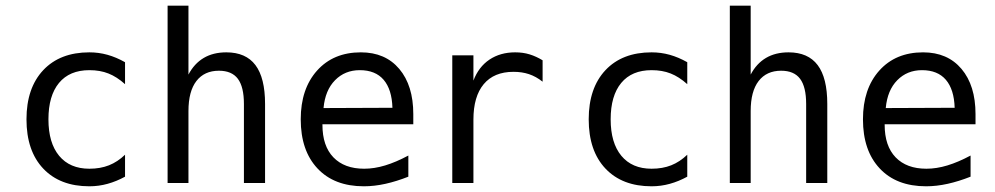

<svg xmlns="http://www.w3.org/2000/svg" viewBox="-20 -651 3540 683"><path d="M424.8 -22.5Q394.5 -5.9 362.8 2.9Q331.1 11.7 297.9 11.7Q193.4 11.7 133.8 -51.3Q74.2 -114.3 74.2 -226.6Q74.2 -337.9 133.8 -401.4Q193.4 -464.8 297.9 -464.8Q331.1 -464.8 362.3 -456.1Q393.6 -447.3 424.8 -429.7V-351.6Q395.5 -377.9 365.7 -389.6Q335.9 -401.4 297.9 -401.4Q227.5 -401.4 189.9 -356Q152.3 -310.5 152.3 -226.6Q152.3 -142.6 190.4 -96.7Q228.5 -50.8 297.9 -50.8Q336.9 -50.8 367.7 -63Q398.4 -75.2 424.8 -100.6Z M922.9 -281.2V0H847.7V-281.2Q847.7 -341.8 826.2 -370.6Q804.7 -399.4 758.8 -399.4Q707 -399.4 678.7 -362.8Q650.4 -326.2 650.4 -255.9V0H576.2V-630.9H650.4V-385.7Q670.9 -424.8 704.6 -444.8Q738.3 -464.8 785.2 -464.8Q854.5 -464.8 888.7 -419.4Q922.9 -374 922.9 -281.2Z M1450.2 -245.1V-209H1127V-207Q1127 -131.8 1166 -91.3Q1205.1 -50.8 1275.4 -50.8Q1311.5 -50.8 1350.1 -62.5Q1388.7 -74.2 1432.6 -97.7V-22.5Q1390.6 -5.9 1351.1 2.9Q1311.5 11.7 1274.4 11.7Q1168.9 11.7 1109.4 -51.8Q1049.8 -115.2 1049.8 -226.6Q1049.8 -335 1107.9 -399.9Q1166 -464.8 1263.7 -464.8Q1350.6 -464.8 1400.4 -405.8Q1450.2 -346.7 1450.2 -245.1ZM1376 -267.6Q1374 -333 1344.7 -367.2Q1315.4 -401.4 1259.8 -401.4Q1207 -401.4 1171.9 -365.7Q1136.7 -330.1 1130.9 -266.6Z M1910.2 -360.4Q1886.7 -378.9 1861.8 -387.2Q1836.9 -395.5 1806.6 -395.5Q1737.3 -395.5 1700.7 -351.6Q1664.1 -307.6 1664.1 -225.6V0H1588.9V-454.1H1664.1V-364.3Q1682.6 -413.1 1721.2 -439Q1759.8 -464.8 1812.5 -464.8Q1840.8 -464.8 1864.3 -457.5Q1887.7 -450.2 1910.2 -436.5Z M2424.8 -22.5Q2394.5 -5.9 2362.8 2.9Q2331.1 11.7 2297.9 11.7Q2193.4 11.7 2133.8 -51.3Q2074.2 -114.3 2074.2 -226.6Q2074.2 -337.9 2133.8 -401.4Q2193.4 -464.8 2297.9 -464.8Q2331.1 -464.8 2362.3 -456.1Q2393.6 -447.3 2424.8 -429.7V-351.6Q2395.5 -377.9 2365.7 -389.6Q2335.9 -401.4 2297.9 -401.4Q2227.5 -401.4 2189.9 -356Q2152.3 -310.5 2152.3 -226.6Q2152.3 -142.6 2190.4 -96.7Q2228.5 -50.8 2297.9 -50.8Q2336.9 -50.8 2367.7 -63Q2398.4 -75.2 2424.8 -100.6Z M2922.9 -281.2V0H2847.7V-281.2Q2847.7 -341.8 2826.2 -370.6Q2804.7 -399.4 2758.8 -399.4Q2707 -399.4 2678.7 -362.8Q2650.4 -326.2 2650.4 -255.9V0H2576.2V-630.9H2650.4V-385.7Q2670.9 -424.8 2704.6 -444.8Q2738.3 -464.8 2785.2 -464.8Q2854.5 -464.8 2888.7 -419.4Q2922.9 -374 2922.9 -281.2Z M3450.2 -245.1V-209H3127V-207Q3127 -131.8 3166 -91.3Q3205.1 -50.8 3275.4 -50.8Q3311.5 -50.8 3350.1 -62.5Q3388.7 -74.2 3432.6 -97.7V-22.5Q3390.6 -5.9 3351.1 2.9Q3311.5 11.7 3274.4 11.7Q3168.9 11.7 3109.4 -51.8Q3049.8 -115.2 3049.8 -226.6Q3049.8 -335 3107.9 -399.9Q3166 -464.8 3263.7 -464.8Q3350.6 -464.8 3400.4 -405.8Q3450.2 -346.7 3450.2 -245.1ZM3376 -267.6Q3374 -333 3344.7 -367.2Q3315.4 -401.4 3259.8 -401.4Q3207 -401.4 3171.9 -365.7Q3136.7 -330.1 3130.9 -266.6Z"/></svg>

Font: BabelStone Marchen
Style: Regular
Weight: 400
Designer: Andrew West
Foundry: Andrew West
Version: Version 9.003 2021-11-11